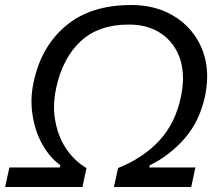

<svg xmlns="http://www.w3.org/2000/svg" viewBox="-38 -746 870 766"><path d="M-17.5 0 -0.5 -78H200.5L203 -86.5Q160.5 -117.5 131.2 -169.5Q102 -221.5 92 -286Q87.5 -313 87.5 -340.5Q87.5 -378.5 96 -418Q126.5 -561 225.2 -643.5Q324 -726 485 -726Q564 -726 625.5 -697.8Q687 -669.5 727.2 -619.8Q767.5 -570 782 -505Q788.5 -474 788.5 -441Q788.5 -404 780.5 -365Q759 -262.5 698.8 -193.8Q638.5 -125 559.5 -86.5L557.5 -78H741.5L725 0H416.5L433 -75.5Q534.5 -116.5 598 -185.5Q661.5 -254.5 683.5 -358.5Q692 -398.5 692 -434Q692 -474.5 681 -509.5Q659.5 -574.5 606.5 -611.2Q553.5 -648 476 -648Q355 -648 283.2 -580.8Q211.5 -513.5 186 -394.5Q177.5 -355 177.5 -318.5Q177.5 -289 183 -261.5Q194.5 -199 227 -151.2Q259.5 -103.5 307 -75.5L291 0Z"/></svg>

Font: Heraclito
Style: Italic
Weight: 400
Italic angle: -12°
Designer: Kostas Bartsokas (font) & Cristiano Sobral (main changes)
Foundry: Kostas Bartsokas (font) & Cristiano Sobral (main changes)
Version: Version 1.00;July 8, 2020;FontCreator 13.0.0.2655 64-bit